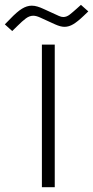

<svg xmlns="http://www.w3.org/2000/svg" viewBox="-93 -782 389 802"><path d="M153.3 -715.3Q163.1 -710.9 171.4 -710.9Q185.1 -710.9 198 -720.9Q210.9 -731 226.6 -745.1L245.1 -761.7L275.9 -734.4L255.9 -715.3Q231.4 -691.9 213.1 -680.9Q194.8 -669.9 176.3 -669.9Q160.2 -669.9 137.2 -680.2L74.2 -709Q58.1 -716.3 45.9 -716.3Q30.3 -716.3 15.1 -705.1Q0 -693.8 -20 -673.8L-42 -652.3L-72.8 -680.2L-50.8 -702.6Q-22 -732.9 -1.2 -745.6Q19.5 -758.3 39.6 -758.3Q51.3 -758.3 63.5 -754.6Q75.7 -751 90.3 -744.1ZM135.7 -595.7V0H82V-595.7Z"/></svg>

Font: Vazirmatn RD UI FD ExtraLight
Style: Regular
Weight: 200
Designer: Saber Rastikerdar
Foundry: Saber Rastikerdar
Version: Version 33.003